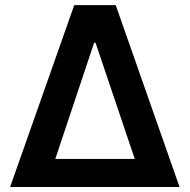

<svg xmlns="http://www.w3.org/2000/svg" viewBox="-20 -748 759 768"><path d="M20.5 0 276.9 -727.5H442.9L698.2 0ZM201.2 -112.3H519L362.3 -576.7H356.4Z"/></svg>

Font: V-Inter
Style: SemiBold-600
Weight: 600
Designer: Rasmus Andersson
Foundry: rsms
Version: Version 4.000;git-4146feb